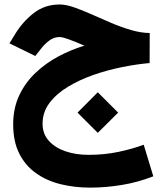

<svg xmlns="http://www.w3.org/2000/svg" viewBox="-20 -504 739 861"><path d="M651.4 -356 650.9 -221.2Q593.3 -216.3 527.6 -203.1Q461.9 -189.9 398.9 -168Q335.9 -146 284.2 -114.5Q232.4 -83 201.7 -42Q170.9 -1 170.9 50.8Q170.9 96.2 199 127.4Q227.1 158.7 273.9 174.6Q320.8 190.4 377 190.4Q448.2 190.4 511.7 177Q575.2 163.6 624.5 145L667.5 286.6Q599.1 313.5 526.6 325.4Q454.1 337.4 384.8 337.4Q313.5 337.4 251 321.8Q188.5 306.2 140.9 272.2Q93.3 238.3 66.2 184.3Q39.1 130.4 39.1 53.7Q39.1 -18.6 66.2 -76.2Q93.3 -133.8 139.2 -177.2Q185.1 -220.7 241.9 -251Q298.8 -281.2 358.4 -299.3Q315.4 -317.9 287.6 -327.9Q259.8 -337.9 247.1 -337.9Q221.2 -337.9 200.2 -321.5Q179.2 -305.2 166.5 -288.6L138.2 -252.9L22.5 -309.6L46.9 -349.6Q81.5 -406.7 131.3 -445.3Q181.2 -483.9 247.6 -483.9Q275.4 -483.9 312 -471.2Q348.6 -458.5 391.1 -439.5Q433.6 -420.4 478.5 -401.4Q523.4 -382.3 567.4 -369.4Q611.3 -356.4 651.4 -356ZM418.5 -90.3 509.8 1 418.5 91.8 327.6 1Z"/></svg>

Font: Vazirmatn FD Black
Style: Regular
Weight: 900
Designer: Saber Rastikerdar
Foundry: Saber Rastikerdar
Version: Version 33.003